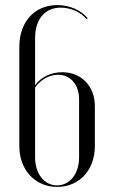

<svg xmlns="http://www.w3.org/2000/svg" viewBox="-20 -727 450 755"><path d="M56 -152C56 -59 118 8 205 8C292 8 353 -59 353 -152V-310C353 -388 300 -443 225 -443C181 -443 141 -424 118 -392V-577C118 -652 157 -697 219 -697C259 -697 298 -679 320 -652L325 -655C299 -687 254 -707 205 -707C116 -707 56 -641 56 -543ZM118 -383C140 -414 174 -433 208 -433C257 -433 291 -394 291 -337V-108C291 -44 255 2 204 2C154 2 118 -44 118 -108Z"/></svg>

Font: Moniqa Display
Style: Regular
Weight: 400
Designer: Rajesh Rajput
Foundry: Rajesh Rajput
Version: Version 1.000